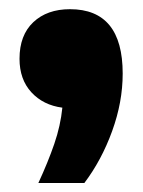

<svg xmlns="http://www.w3.org/2000/svg" viewBox="-20 -232 318 428"><path d="M65.5 176Q87 129.5 101 88.8Q115 48 119 8Q76.5 2.5 50 -26.2Q23.5 -55 23.5 -101Q23.5 -153.5 54.2 -182.5Q85 -211.5 136 -211.5Q253.5 -211.5 253.5 -68Q253.5 -4.5 230 60.2Q206.5 125 168 176Z"/></svg>

Font: Encode Sans SemiCondensed SemiCondensed ExtraBold
Style: Regular
Weight: 800
Width: 4
Designer: Multiple Designers
Foundry: Impallari Type
Version: Version 3.000; ttfautohint (v1.8.3) -l 8 -r 50 -G 200 -x 14 